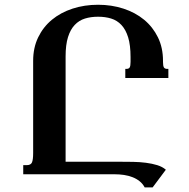

<svg xmlns="http://www.w3.org/2000/svg" viewBox="-20 -747 808 823"><path d="M678.7 -481.4Q678.7 -464.4 682.6 -458Q686.5 -451.7 696.8 -451.7H701.7V-412.6H517.1V-451.7H522Q532.2 -451.7 535.9 -458Q539.6 -464.4 539.6 -481.4V-502.4Q539.6 -553.7 529.3 -586.9Q519 -620.1 500.5 -639.9Q481.9 -659.7 456.5 -667.5Q431.2 -675.3 400.4 -675.3Q369.6 -675.3 344.2 -667.5Q318.8 -659.7 300.3 -640.1Q281.7 -620.6 271.5 -587.9Q261.2 -555.2 261.2 -504.9V-53.7H493.7Q521.5 -53.7 550.3 -53.2Q579.1 -52.7 605.5 -49.3Q631.8 -45.9 654.1 -39.1Q676.3 -32.2 690.9 -19.5L634.3 56.2H600.1Q591.8 40.5 578.4 29.8Q564.9 19 548.1 12.5Q531.2 5.9 511.5 2.9Q491.7 0 471.2 0H79.6V-39.1H94.2Q111.8 -39.1 116.9 -50.5Q122.1 -62 122.1 -91.3V-486.3Q122.1 -542.5 143.6 -586.9Q165 -631.3 202.6 -662.4Q240.2 -693.4 291 -710Q341.8 -726.6 400.4 -726.6Q458.5 -726.6 509.3 -710Q560.1 -693.4 597.7 -662.4Q635.3 -631.3 657 -586.9Q678.7 -542.5 678.7 -486.3Z"/></svg>

Font: Arian AMU Serif
Style: Bold
Weight: 700
Designer: Ruben Hakobyan (Tarumian)
Foundry: Ruben Hakobyan (Tarumian)
Version: Version 1.002